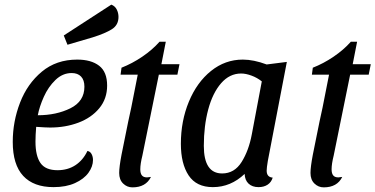

<svg xmlns="http://www.w3.org/2000/svg" viewBox="-20 -787 1619 828"><path d="M442 -418Q442 -361 408 -320Q374 -279 318 -258Q262 -237 196 -237Q178 -237 136 -240Q133 -204 133 -176Q133 -115 154.5 -84Q176 -53 228 -53Q272 -53 305 -74.5Q338 -96 357 -136Q369 -134 375 -122.5Q381 -111 381 -97Q381 -69 361.5 -42Q342 -15 303.5 2.5Q265 20 211 20Q125 20 80 -28.5Q35 -77 35 -175Q35 -263 66.5 -344.5Q98 -426 160.5 -478Q223 -530 313 -530Q373 -530 407.5 -503.5Q442 -477 442 -418ZM143 -290Q223 -290 283.5 -320Q344 -350 344 -413Q344 -442 329.5 -457Q315 -472 289 -472Q250 -472 219 -442Q188 -412 169 -369.5Q150 -327 143 -290ZM491 -714Q491 -679 462.5 -661Q434 -643 380 -626L271 -594L255 -634L460 -767Q476 -761 483.5 -746Q491 -731 491 -714Z M745 -465H665L594 -116Q585 -80 585 -57Q585 -39 592 -30.5Q599 -22 614 -22Q617 -22 631 -24Q609 21 551 21Q528 21 511 4.5Q494 -12 494 -41Q494 -67 504 -119.5Q514 -172 533 -263L546 -323L574 -465H500L504 -495Q550 -513 593.5 -542.5Q637 -572 668 -607H695L676 -510H754Z M1130 -51Q1130 -23 1156 -21Q1150 -1 1134 9.5Q1118 20 1095 20Q1068 20 1052 5Q1036 -10 1035 -37Q975 20 898 20Q827 20 793.5 -30.5Q760 -81 760 -167Q760 -265 794.5 -348.5Q829 -432 890 -481Q951 -530 1027 -530Q1074 -530 1130 -509L1217 -520L1135 -93Q1130 -63 1130 -51ZM1020 -470Q970 -470 933.5 -428Q897 -386 878 -315Q859 -244 859 -158Q859 -39 938 -39Q991 -39 1022 -88.5Q1053 -138 1066 -208L1109 -436Q1089 -452 1064.5 -461Q1040 -470 1020 -470Z M1570 -465H1490L1419 -116Q1410 -80 1410 -57Q1410 -39 1417 -30.5Q1424 -22 1439 -22Q1442 -22 1456 -24Q1434 21 1376 21Q1353 21 1336 4.5Q1319 -12 1319 -41Q1319 -67 1329 -119.5Q1339 -172 1358 -263L1371 -323L1399 -465H1325L1329 -495Q1375 -513 1418.5 -542.5Q1462 -572 1493 -607H1520L1501 -510H1579Z"/></svg>

Font: Sansita Light Italic
Style: Regular
Weight: 300
Italic angle: -11°
Designer: Pablo Cosgaya
Foundry: Omnibus-Type
Version: Version 1.006